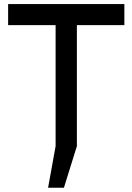

<svg xmlns="http://www.w3.org/2000/svg" viewBox="-20 -714 644 934"><path d="M250.5 -2.9V-591.8H19.5V-694.3H585V-591.8H354V0H353L291 199.2H213.9Z"/></svg>

Font: Anta
Style: Regular
Weight: 400
Designer: Sergej Lebedev
Foundry: Sergej Lebedev
Version: Version 1.000; ttfautohint (v1.8.4.7-5d5b)